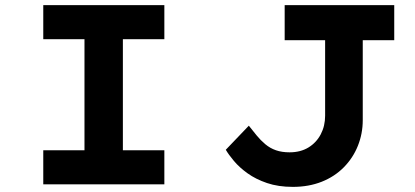

<svg xmlns="http://www.w3.org/2000/svg" viewBox="-20 -720 1622 750"><path d="M149 0V-133H310V-567H149V-700H622V-567H460V-133H622V0ZM1124 10Q1067 10 1023 -5Q979 -20 947 -43Q915 -66 894 -91Q873 -116 862 -135L952 -229Q967 -210 982.5 -191Q998 -172 1016.5 -156.5Q1035 -141 1058 -133Q1081 -125 1111 -125Q1154 -125 1185 -144Q1216 -163 1233 -195.5Q1250 -228 1250 -268V-563H1092V-700H1520V-563H1397V-251Q1397 -198 1378 -150.5Q1359 -103 1323 -66.5Q1287 -30 1236.5 -10Q1186 10 1124 10Z"/></svg>

Font: Lexend Mega SemiBold
Style: Regular
Weight: 600
Designer: Bonnie Shaver-Troup, Thomas Jockin
Foundry: Lexend
Version: Version 1.007